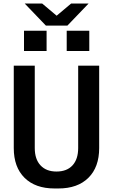

<svg xmlns="http://www.w3.org/2000/svg" viewBox="-20 -1058 640 1088"><path d="M289 10Q180 10 119 -50.5Q58 -111 58 -219V-686H177V-219Q177 -156 209.5 -121Q242 -86 300 -86Q359 -86 391 -121Q423 -156 423 -219V-686H542V-219Q542 -111 481 -50.5Q420 10 311 10ZM240 -913 120 -1038H219L301 -969L383 -1038H482L362 -913ZM116 -769V-884H244V-769ZM358 -769V-884H486V-769Z"/></svg>

Font: Chivo Mono Medium
Style: Regular
Weight: 500
Monospace: yes
Designer: Hector Gatti
Foundry: Omnibus-Type
Version: Version 1.008